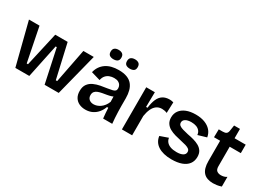

<svg xmlns="http://www.w3.org/2000/svg" viewBox="-28 -1387 2797 2063"><g transform="rotate(30 1371.0 -355.0)"><path d="M151 0 18 -523H149L233 -102H249L344 -523H498L594 -102H611L693 -523H822L689 0H514L425 -416H411L324 0Z M1024 13Q981 13 946.5 -3.5Q912 -20 892.5 -52.5Q873 -85 873 -132Q873 -185 896.5 -217Q920 -249 957.5 -266Q995 -283 1037.5 -291Q1080 -299 1118 -304Q1155 -310 1176.5 -315Q1198 -320 1208 -330.5Q1218 -341 1218 -360Q1218 -382 1208 -399.5Q1198 -417 1178 -427Q1158 -437 1126 -437Q1097 -437 1070.5 -427Q1044 -417 1025.5 -395.5Q1007 -374 1000 -339L887 -372Q897 -413 918 -443.5Q939 -474 970 -495Q1001 -516 1040.5 -526Q1080 -536 1126 -536Q1188 -536 1229.5 -520Q1271 -504 1295.5 -474Q1320 -444 1331 -402.5Q1342 -361 1342 -311V-214Q1342 -180 1343.5 -143.5Q1345 -107 1347 -70.5Q1349 -34 1353 0H1240Q1237 -29 1234 -61.5Q1231 -94 1230 -128H1214Q1201 -90 1175 -57.5Q1149 -25 1111 -6Q1073 13 1024 13ZM1073 -81Q1093 -81 1114 -88Q1135 -95 1155 -109Q1175 -123 1192 -145Q1209 -167 1220 -196L1218 -280L1243 -276Q1226 -262 1201.5 -254Q1177 -246 1149.5 -241.5Q1122 -237 1094.5 -232Q1067 -227 1044.5 -218.5Q1022 -210 1009 -194Q996 -178 996 -151Q996 -118 1017.5 -99.5Q1039 -81 1073 -81ZM1220 -607Q1189 -607 1171 -620Q1153 -633 1153 -664Q1153 -695 1171 -709Q1189 -723 1220 -723Q1250 -723 1268 -709Q1286 -695 1286 -664Q1286 -632 1268 -619.5Q1250 -607 1220 -607ZM1016 -607Q986 -607 968 -620Q950 -633 950 -664Q950 -695 967.5 -709Q985 -723 1016 -723Q1047 -723 1065 -709Q1083 -695 1083 -664Q1083 -633 1065 -620Q1047 -607 1016 -607Z M1473 0V-263V-523H1580L1577 -339H1595Q1603 -405 1622 -448.5Q1641 -492 1675 -513.5Q1709 -535 1758 -535Q1768 -535 1780 -533.5Q1792 -532 1806 -528L1801 -394Q1785 -401 1768 -404Q1751 -407 1737 -407Q1698 -407 1670 -386.5Q1642 -366 1625 -328.5Q1608 -291 1600 -240V0Z M2094 13Q2041 13 1998.5 2.5Q1956 -8 1925.5 -28Q1895 -48 1877.5 -76.5Q1860 -105 1856 -140L1956 -175Q1959 -148 1976.5 -126.5Q1994 -105 2025.5 -93.5Q2057 -82 2102 -82Q2151 -82 2178.5 -97.5Q2206 -113 2206 -142Q2206 -163 2191 -175.5Q2176 -188 2147.5 -196.5Q2119 -205 2080 -213Q2042 -221 2004.5 -231.5Q1967 -242 1935.5 -259.5Q1904 -277 1885 -305.5Q1866 -334 1866 -377Q1866 -425 1891.5 -460.5Q1917 -496 1965.5 -516Q2014 -536 2083 -536Q2147 -536 2195 -517.5Q2243 -499 2272.5 -465.5Q2302 -432 2310 -384L2205 -353Q2203 -381 2187 -401Q2171 -421 2144.5 -431Q2118 -441 2082 -441Q2036 -441 2010 -425Q1984 -409 1984 -382Q1984 -360 2000.5 -347Q2017 -334 2046 -326Q2075 -318 2113 -309Q2153 -302 2190.5 -291.5Q2228 -281 2258 -264Q2288 -247 2306 -219.5Q2324 -192 2324 -149Q2324 -97 2296.5 -60.5Q2269 -24 2217.5 -5.5Q2166 13 2094 13Z M2609 12Q2570 12 2539.5 1.5Q2509 -9 2488.5 -31.5Q2468 -54 2458 -88.5Q2448 -123 2448 -171V-422H2372L2374 -521H2422Q2453 -521 2467 -531.5Q2481 -542 2485 -567L2496 -639H2569V-523H2707V-418H2569V-176Q2569 -135 2589 -120Q2609 -105 2639 -105Q2657 -105 2675.5 -109.5Q2694 -114 2710 -125V-5Q2680 5 2654.5 8.5Q2629 12 2609 12Z"/></g></svg>

Font: Bricolage Grotesque SemiBold
Style: Regular
Weight: 600
Designer: Mathieu Triay
Foundry: Atelier Triay
Version: Version 1.000;gftools[0.9.30]